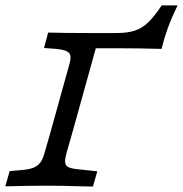

<svg xmlns="http://www.w3.org/2000/svg" viewBox="-23 -691 679 712"><path d="M182 -509.9 140.3 -513 155.6 -570.2Q217.7 -568.5 304.4 -568.5H308.9H409Q450 -568.5 477 -577.4Q504.1 -586.3 526.6 -608.1Q549.2 -629.8 576.6 -671H635.5Q612.9 -624.1 599.5 -587.3Q586.2 -550.6 575.9 -509.7Q493.6 -512.1 402.5 -512.1H332.3L246 -201.6H164.5L232.2 -445.2Q239.5 -468.8 238.4 -481.8Q237.3 -494.7 224.3 -501Q211.3 -507.4 182 -509.9ZM-3.3 0 12.8 -56.5 56.7 -60.4Q86.1 -62.8 102 -69.5Q117.9 -76.3 127 -88.9Q136.2 -101.4 142.7 -125.8L164.5 -201.6H246L224.3 -125.8Q217.8 -102.2 218.5 -89.7Q219.3 -77.1 230 -71.5Q240.8 -65.9 264.8 -63.5L337.8 -55.7L321.7 0.7L274.9 -0.1Q217.1 -2.4 145.5 -2.4H148.5H150.4Q89.2 -2.4 -3.3 0Z"/></svg>

Font: Playfair Micro SmCond SmLight
Style: Italic
Weight: 360
Width: 4
Italic angle: -15.6°
Designer: Claus Eggers Sørensen
Foundry: Claus Eggers Sørensen
Version: Version 2.203;Glyphs 3.3 (3326)